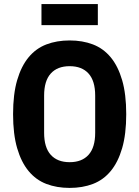

<svg xmlns="http://www.w3.org/2000/svg" viewBox="-20 -908 682 940"><path d="M321 12Q258 12 207 -7.5Q156 -27 120 -70.5Q84 -114 64 -182.5Q44 -251 44 -349Q44 -447 64 -515.5Q84 -584 120 -627.5Q156 -671 207 -690.5Q258 -710 321 -710Q384 -710 435 -690.5Q486 -671 522 -627.5Q558 -584 578 -515.5Q598 -447 598 -349Q598 -251 578 -182.5Q558 -114 522 -70.5Q486 -27 435 -7.5Q384 12 321 12ZM321 -114Q381 -114 413.5 -150Q446 -186 446 -258V-440Q446 -512 413.5 -548Q381 -584 321 -584Q261 -584 228.5 -548Q196 -512 196 -440V-258Q196 -186 228.5 -150Q261 -114 321 -114ZM183 -888H459V-785H183Z"/></svg>

Font: IBM Plex Sans Cond
Style: Bold
Weight: 700
Width: 3
Designer: Mike Abbink, Paul van der Laan, Pieter van Rosmalen
Foundry: Bold Monday
Version: Version 1.3